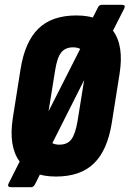

<svg xmlns="http://www.w3.org/2000/svg" viewBox="-20 -725 537 795"><path d="M24 50Q17 50 14.5 46Q12 42 15 36L79 -91L148 -199L329 -556L348 -620L384 -691Q390 -705 400 -705H485Q493 -705 495.5 -701.5Q498 -698 495 -691L433 -569L372 -480L183 -105L165 -42L126 36Q119 50 110 50ZM212 6Q108 6 61.5 -56Q15 -118 33 -236L65 -438Q83 -552 139 -606.5Q195 -661 296 -661Q400 -661 447 -599Q494 -537 475 -419L443 -217Q425 -103 369 -48.5Q313 6 212 6ZM226 -126Q259 -126 275.5 -148Q292 -170 301 -223L333 -422Q341 -478 329.5 -503.5Q318 -529 282 -529Q250 -529 233 -507Q216 -485 208 -432L176 -233Q166 -177 178.5 -151.5Q191 -126 226 -126Z"/></svg>

Font: Sofia Sans Extra Condensed Black
Style: Italic
Weight: 900
Italic angle: -9°
Version: Version 4.100